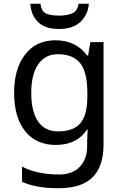

<svg xmlns="http://www.w3.org/2000/svg" viewBox="-20 -760 655 1020"><path d="M275 -546Q328 -546 370.5 -526Q413 -506 443 -465H448L460 -536H530V9Q530 124 471.5 182Q413 240 290 240Q172 240 97 206V125Q176 167 295 167Q364 167 403.5 126.5Q443 86 443 16V-5Q443 -17 444 -39.5Q445 -62 446 -71H442Q388 10 276 10Q172 10 113.5 -63Q55 -136 55 -267Q55 -395 113.5 -470.5Q172 -546 275 -546ZM287 -472Q220 -472 183 -418.5Q146 -365 146 -266Q146 -167 182.5 -114.5Q219 -62 289 -62Q370 -62 407 -105.5Q444 -149 444 -246V-267Q444 -377 406 -424.5Q368 -472 287 -472ZM452 -740Q447 -680 406.5 -643Q366 -606 294 -606Q220 -606 182.5 -642.5Q145 -679 141 -740H195Q200 -699 225 -688Q250 -677 296 -677Q335 -677 363.5 -689Q392 -701 397 -740Z"/></svg>

Font: Noto Sans Hebrew Droid
Style: Regular
Weight: 400
Designer: Monotype Design Team
Foundry: Monotype Imaging Inc.
Version: Version 1.100